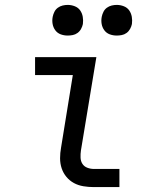

<svg xmlns="http://www.w3.org/2000/svg" viewBox="-20 -763 640 783"><path d="M363 0Q341 0 320 -3.5Q299 -7 281.5 -16.5Q264 -26 251 -41.5Q238 -57 231.5 -76.5Q225 -96 225 -117.5Q225 -139 229 -161L277 -457H123V-530H373L310 -149Q308 -135 308.5 -120.5Q309 -106 316 -95Q323 -84 336 -79Q349 -74 363 -74H467V0ZM456 -618Q441 -618 427.5 -623Q414 -628 405.5 -639.5Q397 -651 394.5 -665.5Q392 -680 395 -695Q397 -705 402 -715Q407 -725 416 -731.5Q425 -738 435.5 -740.5Q446 -743 456 -743Q471 -743 485 -737.5Q499 -732 507 -720.5Q515 -709 517.5 -694.5Q520 -680 518 -665Q516 -655 510.5 -645Q505 -635 496 -628.5Q487 -622 476.5 -620Q466 -618 456 -618ZM256 -618Q241 -618 227.5 -623Q214 -628 205.5 -639.5Q197 -651 194.5 -665.5Q192 -680 195 -695Q197 -705 202 -715Q207 -725 216 -731.5Q225 -738 235.5 -740.5Q246 -743 256 -743Q271 -743 285 -737.5Q299 -732 307 -720.5Q315 -709 317.5 -694.5Q320 -680 318 -665Q316 -655 310.5 -645Q305 -635 296 -628.5Q287 -622 276.5 -620Q266 -618 256 -618Z"/></svg>

Font: Iosevka Slab Extended Oblique
Style: Regular
Weight: 400
Width: 7
Italic angle: -9°
Monospace: yes
Designer: Belleve Invis
Foundry: Belleve Invis
Version: Version 11.1.0; ttfautohint (v1.8.3)